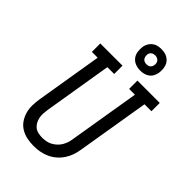

<svg xmlns="http://www.w3.org/2000/svg" viewBox="-287 -1082 1192 1192"><g transform="rotate(45 309.5 -485.5)"><path d="M254 8Q224 8 195 2Q166 -4 142 -18.5Q118 -33 102 -56Q86 -79 78 -106.5Q70 -134 70.5 -164Q71 -194 76 -225L148 -661H97V-735H292V-662H232L158 -213Q155 -194 154 -176.5Q153 -159 156.5 -142Q160 -125 168 -110Q176 -95 189 -84.5Q202 -74 219.5 -70Q237 -66 255 -66Q272 -66 289 -69Q306 -72 322 -80.5Q338 -89 352 -102Q366 -115 375 -130.5Q384 -146 389.5 -163Q395 -180 397 -197L474 -662H423V-735H619V-662H558L479 -185Q475 -159 466.5 -133.5Q458 -108 442.5 -84.5Q427 -61 405.5 -42.5Q384 -24 358.5 -12.5Q333 -1 306.5 3.5Q280 8 254 8ZM391 -791Q368 -791 347.5 -799Q327 -807 314 -824Q301 -841 298 -863Q295 -885 298 -908Q301 -923 309 -937.5Q317 -952 330.5 -962Q344 -972 359.5 -975.5Q375 -979 390 -979Q405 -979 419.5 -976Q434 -973 446.5 -965Q459 -957 467.5 -946Q476 -935 480 -921Q484 -907 484.5 -892Q485 -877 483 -862Q480 -847 472.5 -832.5Q465 -818 451 -808Q437 -798 421.5 -794.5Q406 -791 391 -791ZM390 -846Q397 -846 403.5 -847.5Q410 -849 415.5 -853Q421 -857 424.5 -863Q428 -869 429 -876Q431 -885 429.5 -894Q428 -903 422.5 -910Q417 -917 408.5 -920.5Q400 -924 391 -924Q384 -924 378 -922.5Q372 -921 366 -917Q360 -913 356.5 -907Q353 -901 352 -894Q351 -885 352.5 -876Q354 -867 359 -860Q364 -853 372.5 -849.5Q381 -846 390 -846Z"/></g></svg>

Font: Iosevka HT Extended
Style: Italic
Weight: 400
Width: 7
Italic angle: -9°
Monospace: yes
Designer: Belleve Invis
Foundry: Belleve Invis
Version: Version 32.3.0; ttfautohint (v1.8.4)